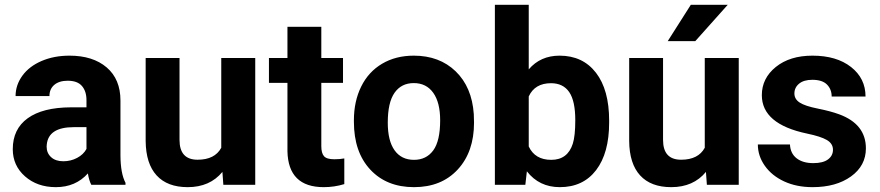

<svg xmlns="http://www.w3.org/2000/svg" viewBox="-20 -770 3665 800"><path d="M360.4 0Q350.6 -19 346.2 -47.4Q294.9 9.8 212.9 9.8Q135.3 9.8 84.2 -35.2Q33.2 -80.1 33.2 -148.4Q33.2 -232.4 95.5 -277.3Q157.7 -322.3 275.4 -322.8H340.3V-353Q340.3 -389.6 321.5 -411.6Q302.7 -433.6 262.2 -433.6Q226.6 -433.6 206.3 -416.5Q186 -399.4 186 -369.6H44.9Q44.9 -415.5 73.2 -454.6Q101.6 -493.7 153.3 -515.9Q205.1 -538.1 269.5 -538.1Q367.2 -538.1 424.6 -489Q481.9 -439.9 481.9 -351.1V-122.1Q482.4 -46.9 502.9 -8.3V0ZM243.7 -98.1Q274.9 -98.1 301.3 -112.1Q327.6 -126 340.3 -149.4V-240.2H287.6Q181.6 -240.2 174.8 -167L174.3 -158.7Q174.3 -132.3 192.9 -115.2Q211.4 -98.1 243.7 -98.1Z M906.7 -53.7Q854.5 9.8 762.2 9.8Q677.2 9.8 632.6 -39.1Q587.9 -87.9 586.9 -182.1V-528.3H728V-187Q728 -104.5 803.2 -104.5Q875 -104.5 901.9 -154.3V-528.3H1043.5V0H910.6Z M1318.8 -658.2V-528.3H1409.2V-424.8H1318.8V-161.1Q1318.8 -131.8 1330.1 -119.1Q1341.3 -106.4 1373 -106.4Q1396.5 -106.4 1414.6 -109.9V-2.9Q1373 9.8 1329.1 9.8Q1180.7 9.8 1177.7 -140.1V-424.8H1100.6V-528.3H1177.7V-658.2Z M1454.6 -269Q1454.6 -347.7 1484.9 -409.2Q1515.1 -470.7 1572 -504.4Q1628.9 -538.1 1704.1 -538.1Q1811 -538.1 1878.7 -472.7Q1946.3 -407.2 1954.1 -294.9L1955.1 -258.8Q1955.1 -137.2 1887.2 -63.7Q1819.3 9.8 1705.1 9.8Q1590.8 9.8 1522.7 -63.5Q1454.6 -136.7 1454.6 -262.7ZM1595.7 -258.8Q1595.7 -183.6 1624 -143.8Q1652.3 -104 1705.1 -104Q1756.3 -104 1785.2 -143.3Q1814 -182.6 1814 -269Q1814 -342.8 1785.2 -383.3Q1756.3 -423.8 1704.1 -423.8Q1652.3 -423.8 1624 -383.5Q1595.7 -343.3 1595.7 -258.8Z M2518.1 -259.3Q2518.1 -132.3 2463.9 -61.3Q2409.7 9.8 2312.5 9.8Q2226.6 9.8 2175.3 -56.2L2168.9 0H2042V-750H2183.1V-481Q2231.9 -538.1 2311.5 -538.1Q2408.2 -538.1 2463.1 -467Q2518.1 -396 2518.1 -267.1ZM2377 -269.5Q2377 -349.6 2351.6 -386.5Q2326.2 -423.3 2275.9 -423.3Q2208.5 -423.3 2183.1 -368.2V-159.7Q2209 -104 2276.9 -104Q2345.2 -104 2366.7 -171.4Q2377 -203.6 2377 -269.5Z M2601.6 0ZM2921.4 -53.7Q2869.1 9.8 2776.9 9.8Q2691.9 9.8 2647.2 -39.1Q2602.5 -87.9 2601.6 -182.1V-528.3H2742.7V-187Q2742.7 -104.5 2817.9 -104.5Q2889.6 -104.5 2916.5 -154.3V-528.3H3058.1V0H2925.3ZM2858.4 -750H3012.2L2877 -598.6H2762.2Z M3450.7 -146Q3450.7 -171.9 3425 -186.8Q3399.4 -201.7 3342.8 -213.4Q3154.3 -252.9 3154.3 -373.5Q3154.3 -443.8 3212.6 -491Q3271 -538.1 3365.2 -538.1Q3465.8 -538.1 3526.1 -490.7Q3586.4 -443.4 3586.4 -367.7H3445.3Q3445.3 -397.9 3425.8 -417.7Q3406.2 -437.5 3364.7 -437.5Q3329.1 -437.5 3309.6 -421.4Q3290 -405.3 3290 -380.4Q3290 -356.9 3312.3 -342.5Q3334.5 -328.1 3387.2 -317.6Q3439.9 -307.1 3476.1 -293.9Q3587.9 -252.9 3587.9 -151.9Q3587.9 -79.6 3525.9 -34.9Q3463.9 9.8 3365.7 9.8Q3299.3 9.8 3247.8 -13.9Q3196.3 -37.6 3167 -78.9Q3137.7 -120.1 3137.7 -168H3271.5Q3273.4 -130.4 3299.3 -110.4Q3325.2 -90.3 3368.7 -90.3Q3409.2 -90.3 3429.9 -105.7Q3450.7 -121.1 3450.7 -146Z"/></svg>

Font: Roboto
Style: Bold
Weight: 700
Designer: Google
Version: Version 2.134; 2016; ttfautohint (v1.6)